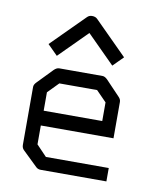

<svg xmlns="http://www.w3.org/2000/svg" viewBox="-76 -777 693 791"><g transform="rotate(10 270.0 -381.5)"><path d="M116 -231V-152L159 -107H422V-51H147Q135 -51 127 -59L65 -119Q57 -127 57 -140V-382Q57 -392 67 -402L128 -465Q139 -476 150 -476H331Q341 -476 352 -465L411 -403Q420 -394 420 -383V-231ZM117 -293H362V-371L319 -415H161L117 -370ZM110 -546 89 -567 226 -704Q234 -712 246 -712Q260 -712 268 -704L405 -567L384 -546L363 -525L247 -641L131 -525Z"/></g></svg>

Font: 3270 Nerd Font Mono
Style: Regular
Weight: 400
Monospace: yes
Version: Version 3.0.1;Nerd Fonts 3.0.0